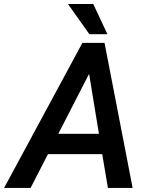

<svg xmlns="http://www.w3.org/2000/svg" viewBox="-65 -921 735 941"><path d="M436 -165.5H169.9L85 0H-44.9L338.9 -710.9H447.3L585 0H463.9ZM220.7 -265.1H419.9L371.6 -559.1ZM461.4 -753.4H373L268.1 -901.4H392.1Z"/></svg>

Font: Roboto Medium
Style: Italic
Weight: 500
Italic angle: -12°
Designer: Google
Version: Version 2.134; 2016